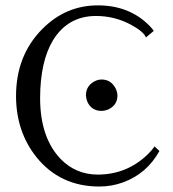

<svg xmlns="http://www.w3.org/2000/svg" viewBox="-20 -678 639 708"><path d="M355 -269Q317.4 -269 302.2 -302.7Q297.4 -314.5 296.9 -326.2Q296.9 -360.8 328.1 -377.9Q341.3 -384.8 355 -384.8Q387.2 -384.8 404.8 -355Q412.6 -340.8 413.1 -326.2Q413.1 -291.5 381.3 -275.4Q368.7 -269.5 355 -269ZM567.9 -121.1Q521.5 -37.6 433.6 -5.4Q391.6 9.8 346.2 9.8Q201.7 9.8 114.3 -98.6Q39.6 -192.4 39.1 -323.2Q39.1 -473.6 136.2 -571.3Q222.7 -658.2 340.8 -658.2Q457.5 -658.2 531.7 -582.5Q543.9 -569.8 546.9 -564L518.1 -540Q509.3 -562 461.9 -587.4Q401.9 -619.1 334 -619.1Q230.5 -619.1 175.3 -529.3Q128.4 -451.2 127.9 -316.9Q127.9 -171.4 203.1 -92.3Q258.8 -34.7 339.8 -34.2Q446.8 -34.2 523.9 -107.9Q540 -123.5 549.8 -138.2Z"/></svg>

Font: Linux Biolinum Capitals O
Style: Small Caps
Weight: 400
Designer: Philipp H. Poll
Foundry: Philipp H. Poll
Version: Version 1.0.4